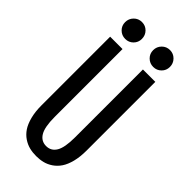

<svg xmlns="http://www.w3.org/2000/svg" viewBox="-274 -929 998 998"><g transform="rotate(45 225.0 -430.0)"><path d="M184 -808.5Q184 -782.5 166.2 -764.8Q148.5 -747 122.5 -747Q96.5 -747 78.5 -764.8Q60.5 -782.5 60.5 -808.5Q60.5 -834.5 78.5 -852.8Q96.5 -871 122.5 -871Q148.5 -871 166.2 -853Q184 -835 184 -808.5ZM328.5 -747Q302.5 -747 284.5 -764.8Q266.5 -782.5 266.5 -808.5Q266.5 -834.5 284.5 -852.8Q302.5 -871 328.5 -871Q354 -871 372 -852.8Q390 -834.5 390 -808.5Q390 -782.5 372 -764.8Q354 -747 328.5 -747ZM59 -195V-700H150V-201.5Q150 -127 169.5 -94.8Q189 -62.5 225.5 -62.5Q262 -62.5 281 -94.5Q300 -126.5 300 -200.5V-700H391V-195Q391 -148.5 381.8 -112.2Q372.5 -76 357 -53Q341.5 -30 319.8 -15.2Q298 -0.5 275 5.2Q252 11 225.5 11Q199 11 176 5.2Q153 -0.5 131 -15.2Q109 -30 93.5 -53Q78 -76 68.5 -112.2Q59 -148.5 59 -195Z"/></g></svg>

Font: League Mono Condensed
Style: Regular
Weight: 400
Width: 1
Designer: Tyler Finck
Foundry: The League of Moveable Type / Tyler Finck
Version: Version 2.210